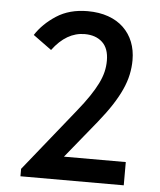

<svg xmlns="http://www.w3.org/2000/svg" viewBox="-51 -753 667 798"><g transform="rotate(5 282.0 -354.0)"><path d="M64 -31 273 -291Q303 -328 323.5 -358.5Q344 -389 356.5 -414.5Q369 -440 374.5 -463Q380 -486 380 -510Q380 -561 352.5 -586.5Q325 -612 279 -612Q203 -612 145 -534L68 -590Q99 -638 153 -673Q207 -708 283 -708Q331 -708 369 -694.5Q407 -681 433 -656Q459 -631 472.5 -597Q486 -563 486 -521Q486 -491 479.5 -460.5Q473 -430 458.5 -398Q444 -366 421 -330.5Q398 -295 364 -253L237 -97H495V0H64Z"/></g></svg>

Font: Tilda Sans Semibold
Style: Regular
Weight: 600
Designer: ParaType Ltd
Foundry: ParaType Ltd
Version: Version 1.009